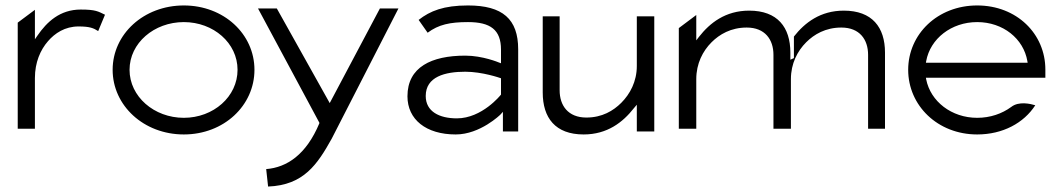

<svg xmlns="http://www.w3.org/2000/svg" viewBox="-20 -482 3892 704"><path d="M45 -10H108V-196C108 -253 128 -299 156 -331C181 -360 218 -385 268 -385C309 -385 323 -379 340 -368L365 -428C340 -440 331 -447 276 -447C200 -447 152 -402 117 -351L108 -338V-446L45 -399Z M393 -226C393 -95 507 11 654 11C801 11 913 -95 913 -226C913 -357 801 -462 654 -462C507 -462 393 -357 393 -226ZM455 -226C455 -324 545 -401 654 -401C763 -401 851 -324 851 -226C851 -128 763 -50 654 -50C545 -50 455 -128 455 -226Z M926 -451 1151 -32V-30C1103 85 1032 132 956 138L963 202C1094 197 1144 120 1196 27L1441 -451H1373L1189 -104L995 -451Z M1474 -129C1474 -44 1542 11 1651 11C1741 11 1815 -62 1815 -62L1824 -72V0H1880V-301C1880 -412 1823 -462 1696 -462C1607 -462 1557 -442 1515 -409L1548 -362C1588 -392 1630 -401 1696 -401C1778 -401 1817 -373 1817 -300V-250L1809 -253C1809 -253 1750 -278 1686 -278C1562 -278 1474 -236 1474 -129ZM1541 -130C1541 -201 1612 -219 1686 -219C1749 -219 1814 -196 1814 -196L1817 -195V-135L1816 -134C1816 -134 1748 -48 1655 -48C1591 -48 1541 -73 1541 -130Z M1970 -143C1970 -50 2016 11 2120 11C2207 11 2264 -34 2304 -85L2315 -98V0H2379V-422H2315V-240C2315 -183 2290 -137 2258 -105C2229 -76 2188 -51 2130 -51C2063 -51 2032 -95 2032 -151V-422H1970Z M2469 -10H2533V-192C2533 -249 2557 -295 2589 -327C2618 -356 2660 -381 2718 -381C2785 -381 2816 -337 2816 -281V-10H2880V-192C2880 -249 2904 -295 2936 -327C2965 -356 3007 -381 3065 -381C3132 -381 3163 -337 3163 -281V-10H3225V-289C3225 -382 3178 -443 3074 -443C2988 -443 2931 -399 2891 -348V-269L2878 -263V-289C2878 -382 2831 -443 2727 -443C2640 -443 2583 -398 2543 -347L2533 -334V-427L2469 -379Z M3310 -226C3310 -95 3418 11 3563 11C3657 11 3734 -31 3776 -96C3760 -101 3716 -112 3688 -90C3654 -65 3611 -50 3563 -50C3469 -50 3392 -110 3376 -191L3375 -197H3813V-227C3813 -358 3708 -462 3563 -462C3418 -462 3310 -357 3310 -226ZM3375 -252 3376 -258C3391 -340 3468 -401 3563 -401C3658 -401 3733 -340 3747 -258L3748 -252Z"/></svg>

Font: Charger Sport
Style: LitExt
Weight: 300
Designer: Jasper
Foundry: Cannot Into Space Fonts
Version: Version 1.1